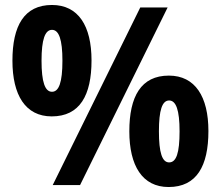

<svg xmlns="http://www.w3.org/2000/svg" viewBox="-20 -795 888 772"><path d="M188 -327C301 -327 348 -412 348 -552C348 -691 295 -775 189 -775C77 -775 30 -691 30 -551C30 -413 82 -327 188 -327ZM192 -51H302L654 -765H544ZM189 -426C161 -426 147 -465 147 -551C147 -636 161 -675 189 -675C217 -675 231 -636 231 -551C231 -464 217 -426 189 -426ZM658 -43C771 -43 818 -128 818 -268C818 -406 765 -491 659 -491C547 -491 500 -407 500 -267C500 -129 552 -43 658 -43ZM660 -142C632 -142 619 -181 619 -267C619 -352 632 -391 660 -391C688 -391 702 -352 702 -267C702 -180 689 -142 660 -142Z"/></svg>

Font: Noto Sans Tamil UI SemiCondensed
Style: Bold
Weight: 700
Width: 4
Designer: Jelle Bosma - Monotype Design Team
Foundry: Monotype Imaging Inc.
Version: Version 2.004